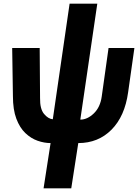

<svg xmlns="http://www.w3.org/2000/svg" viewBox="-20 -770 752 1040"><path d="M216 250 254 5Q220 5 184 -7.5Q148 -20 117.5 -49Q87 -78 68.5 -127Q50 -176 50 -250L46 -510H195L197 -239Q196 -180 218.5 -153Q241 -126 266 -124L357 -750H507L415 -122Q453 -122 488 -155.5Q523 -189 531 -247L568 -510H708L674 -270Q656 -140 584 -67.5Q512 5 404 5L366 250Z"/></svg>

Font: Finlandica
Style: Italic
Weight: 400
Italic angle: -8°
Designer: Niklas Ekholm, Juho Hiilivirta, Jaakko Suomalainen
Foundry: Helsinki Type Studio
Version: Version 1.064